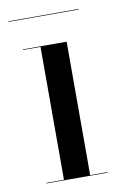

<svg xmlns="http://www.w3.org/2000/svg" viewBox="-70 -606 424 649"><g transform="rotate(-10 142.0 -281.0)"><path d="M6 -562V-560H246V-562ZM37 -2V0H247V-2H187V-460H37V-458H97V-2Z"/></g></svg>

Font: Bodoni* 96pt
Style: Regular
Weight: 400
Version: Version 2.3